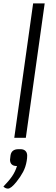

<svg xmlns="http://www.w3.org/2000/svg" viewBox="-41 -811 329 1130"><path d="M154 -791H222L111 0H43ZM119 105Q119 120 116 137Q110 172 95 200.5Q80 229 56 259Q24 299 6 299Q-9 299 -21 287Q12 253 30.5 226Q49 199 59 166H56Q38 166 28 156.5Q18 147 18 129Q18 124 21 103Q27 67 68 67H80Q98 67 108.5 77Q119 87 119 105Z"/></svg>

Font: Krub
Style: Italic
Weight: 400
Italic angle: -8°
Designer: Ekaluck Peanpanawate
Foundry: Cadson Demak Co.,Ltd.
Version: Version 1.000; ttfautohint (v1.6)